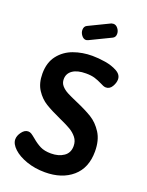

<svg xmlns="http://www.w3.org/2000/svg" viewBox="-175 -1043 872 1138"><g transform="rotate(20 261.0 -474.0)"><path d="M216 -811Q200 -811 188 -827Q176 -843 176 -860Q176 -883 193 -891L325 -955Q335 -957 338 -957Q354 -957 366 -941.5Q378 -926 378 -908Q378 -886 360 -878L230 -815Q220 -811 216 -811ZM363 -195Q363 -226 345.5 -248Q328 -270 302.5 -285Q277 -300 230 -321Q170 -348 132.5 -371Q95 -394 68.5 -434.5Q42 -475 42 -536Q42 -606 77 -651Q112 -696 167 -716Q222 -736 285 -736Q323 -736 366.5 -729Q410 -722 442.5 -704Q475 -686 475 -656Q475 -634 461 -610.5Q447 -587 423 -587Q415 -587 406 -590.5Q397 -594 388 -599Q364 -611 341.5 -618Q319 -625 285 -625Q231 -625 201.5 -604.5Q172 -584 172 -548Q172 -524 187 -507Q202 -490 224.5 -478Q247 -466 289 -448Q352 -421 393 -396Q434 -371 463.5 -325Q493 -279 493 -208Q493 -104 427.5 -47.5Q362 9 255 9Q192 9 139 -9.5Q86 -28 55 -57Q24 -86 24 -115Q24 -138 41.5 -161.5Q59 -185 81 -185Q92 -185 101.5 -179Q111 -173 128 -159Q156 -135 183 -121.5Q210 -108 251 -108Q299 -108 331 -130Q363 -152 363 -195Z"/></g></svg>

Font: Dosis
Style: Regular
Weight: 400
Designer: Edgar Tolentino, Pablo Impallari, Igino Marini
Foundry: Edgar Tolentino, Pablo Impallari, Igino Marini
Version: Version 1.007;Glyphs 3.1.1 (3134)